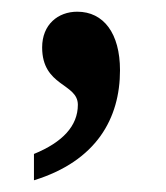

<svg xmlns="http://www.w3.org/2000/svg" viewBox="-20 -154 284 328"><path d="M38 109V154C145 121 185 48 185 -34C185 -97 157 -134 112 -134C79 -134 52 -112 52 -73C52 -6 113 -12 113 25C113 61 87 89 38 109Z"/></svg>

Font: Noto Serif Armenian Condensed SemiBold
Style: Regular
Weight: 600
Width: 3
Designer: Monotype Design Team
Foundry: Monotype Imaging Inc.
Version: Version 2.008